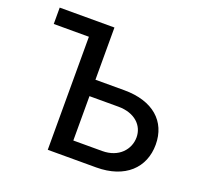

<svg xmlns="http://www.w3.org/2000/svg" viewBox="-125 -870 1067 1014"><g transform="rotate(20 408.0 -363.5)"><path d="M44 -635.3H241.5V0H513.8C675.8 0 768.1 -90.2 768.1 -220.5C768.1 -350.5 675.8 -433.9 513.8 -433.9H351.6V-727.3H44ZM351.6 -92.3V-341.6H513.8C607.6 -341.6 659.8 -287.6 659.8 -221.9C659.8 -154.5 607.6 -92.3 513.8 -92.3Z"/></g></svg>

Font: Magic Ui Pro Medium
Style: Regular
Weight: 500
Designer: Stefan Endress, Andreas Faust
Version: Version 1.000;FEAKit 1.0